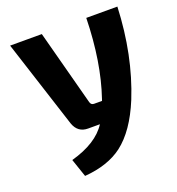

<svg xmlns="http://www.w3.org/2000/svg" viewBox="-128 -596 833 905"><g transform="rotate(-20 289.0 -144.0)"><path d="M561 -493Q551 -253 472 -57Q416 79 335 141Q262 196 145 205L114 114Q244 78 294 0H235Q184 0 166 -50L23 -493H182L282 -116Q286 -100 301 -100H341L344 -109Q400 -273 405 -493Z"/></g></svg>

Font: Taylor Sans Bold LRS
Style: Bold
Weight: 700
Italic angle: -8°
Designer: Natanael Gama
Version: Version 1.001 September 8, 2015